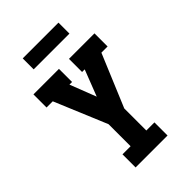

<svg xmlns="http://www.w3.org/2000/svg" viewBox="-270 -1035 1139 1139"><g transform="rotate(-45 300.0 -465.5)"><path d="M166 0V-110H234V-295L96 -625H44V-735H258V-625H236L300 -460L364 -625H342V-735H556V-625H504L366 -295V-110H434V0ZM150 -839V-931H450V-839Z"/></g></svg>

Font: Iosevka Slab XBdEx
Style: Regular
Weight: 800
Width: 7
Monospace: yes
Designer: Belleve Invis
Foundry: Belleve Invis
Version: Version 11.1.0; ttfautohint (v1.8.3)